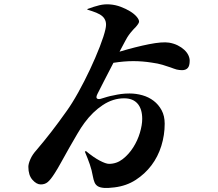

<svg xmlns="http://www.w3.org/2000/svg" viewBox="-20 -834 1040 914"><path d="M482 -695Q487 -717 483 -731.5Q479 -746 468 -756Q457 -766 438.5 -773.5Q420 -781 396 -788V-791Q428 -803 453 -809Q478 -815 503 -813Q530 -811 555 -801.5Q580 -792 599.5 -780Q619 -768 630.5 -754.5Q642 -741 642 -731Q642 -723 625 -704Q621 -700 617 -696Q613 -692 609 -687Q604 -682 600.5 -677Q597 -672 593 -667Q587 -659 577 -640.5Q567 -622 549 -588Q626 -611 689 -623.5Q752 -636 785 -631Q808 -627 826 -618Q844 -609 857 -597Q870 -585 876.5 -571.5Q883 -558 883 -545Q883 -520 873.5 -510Q864 -500 847 -500Q834 -500 821 -503Q814 -505 807 -507.5Q800 -510 792 -513Q775 -519 753.5 -525.5Q732 -532 702 -536Q658 -543 614.5 -543Q571 -543 520 -535Q495 -487 474 -446Q453 -405 444 -387Q435 -369 442.5 -364.5Q450 -360 464 -365Q477 -369 490.5 -373Q504 -377 521 -380Q538 -384 556.5 -386.5Q575 -389 597 -389Q628 -389 658 -380.5Q688 -372 711.5 -354Q735 -336 749.5 -309Q764 -282 764 -245Q764 -191 748 -139.5Q732 -88 701 -47Q670 -6 626 22.5Q582 51 525 58Q494 62 475 60.5Q456 59 445.5 52.5Q435 46 430 34Q425 22 422 5Q417 -24 407.5 -51.5Q398 -79 384 -112L389 -115Q425 -85 454.5 -69.5Q484 -54 499 -54Q535 -54 564 -76.5Q593 -99 614 -132Q635 -165 646 -202Q657 -239 657 -268Q657 -315 635 -340.5Q613 -366 571 -366Q518 -366 469.5 -334Q421 -302 382 -249Q367 -229 348.5 -197.5Q330 -166 310 -131Q290 -96 272 -63Q254 -30 239 -7Q221 21 207.5 32.5Q194 44 174 44Q154 44 134.5 22Q115 0 115 -40Q115 -54 124.5 -76Q134 -98 154 -120Q189 -161 223.5 -205.5Q258 -250 297 -305Q323 -341 352.5 -394Q382 -447 408.5 -503.5Q435 -560 455 -611.5Q475 -663 482 -695Z"/></svg>

Font: XinYuGongZhangJiaSongA
Style: Regular
Weight: 900
Designer: XinYuGong
Foundry: Adobe Systems Incorporated
Version: Version 1.00